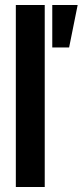

<svg xmlns="http://www.w3.org/2000/svg" viewBox="-20 -744 329 764"><path d="M43 0V-724H158V0ZM188 -555V-724H289L255 -555Z"/></svg>

Font: Archivo ExtraCondensed
Style: Bold
Weight: 700
Width: 2
Designer: Hector Gatti
Foundry: Omnibus-Type
Version: Version 2.001